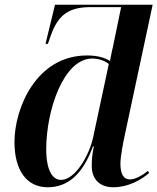

<svg xmlns="http://www.w3.org/2000/svg" viewBox="-20 -780 664 810"><path d="M181 10C262 10 327 -39 372 -162H376C370 -135 367 -110 367 -80C367 -21 404 10 458 10C520 10 574 -20 609 -50L604 -59C583 -42 552 -23 528 -23C501 -23 488 -46 488 -90C488 -118 500 -181 506 -208L624 -760H212L172 -595H182L195 -632C227 -721 274 -750 364 -750H491L456 -580C451 -562 448 -540 444 -523C419 -538 389 -546 347 -546C133 -546 41 -323 41 -181C41 -61 93 10 181 10ZM237 -21C203 -21 175 -59 175 -151C175 -314 248 -533 369 -533C398 -533 423 -523 439 -510L373 -201C357 -126 298 -21 237 -21Z"/></svg>

Font: Noto Serif Display SemiBold
Style: Italic
Weight: 600
Italic angle: -12°
Designer: Monotype Design Team
Foundry: Monotype Imaging Inc.
Version: Version 2.009